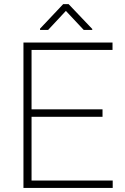

<svg xmlns="http://www.w3.org/2000/svg" viewBox="-20 -919 609 939"><path d="M531.2 -36.1V0H116.7V-36.1ZM134.3 -710.9V0H94.7V-710.9ZM481.4 -384.3V-347.7H116.7V-384.3ZM530.3 -710.9V-674.8H116.7V-710.9ZM315.4 -898.9 431.2 -777.3V-772.5H389.6L302.2 -865.7L215.3 -772.5H175.8V-778.8L289.1 -898.9Z"/></svg>

Font: Roboto ExtraLight
Style: Regular
Weight: 250
Designer: Christian Robertson
Foundry: Google
Version: Version 3.009; 2024